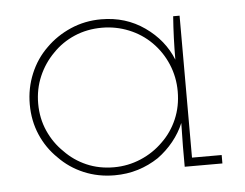

<svg xmlns="http://www.w3.org/2000/svg" viewBox="-38 -427 609 477"><g transform="rotate(-5 267.0 -188.5)"><path d="M499 0V-21H425V-375H409Q407 -348 406 -321Q405 -294 405 -267Q385 -317 338 -350Q291 -383 230 -383Q189 -383 153.5 -367.5Q118 -352 92 -326Q65 -300 50 -264Q35 -228 35 -188Q35 -147 50 -112Q65 -77 92 -51Q118 -24 153.5 -9Q189 6 230 6Q261 6 288.5 -2.5Q316 -11 340 -27Q362 -43 379 -64Q396 -85 406 -109Q406 -94 405.5 -80Q405 -66 405 -51V0ZM230 -362Q265 -362 297 -349Q329 -336 353 -312Q377 -288 390.5 -256Q404 -224 404 -188Q404 -151 390.5 -119.5Q377 -88 353 -65Q329 -41 297 -27.5Q265 -14 230 -14Q193 -14 162 -27.5Q131 -41 108 -65Q84 -88 70 -119.5Q56 -151 56 -188Q56 -224 69.5 -255.5Q83 -287 107 -311Q130 -335 161.5 -348.5Q193 -362 230 -362Z"/></g></svg>

Font: Josefin Slab ExtraLight
Style: Regular
Weight: 250
Designer: Santiago Orozco
Foundry: Typemade
Version: Version 2.000